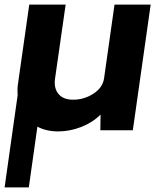

<svg xmlns="http://www.w3.org/2000/svg" viewBox="-44 -570 699 840"><path d="M457 -549.8H615.2L537.1 0H395L396 -68.8Q360.8 -33.7 311 -14.4Q261.2 4.9 210.9 4.9Q157.7 4.9 119.1 -16.1V-12.2L82 250H-23.9L33.2 -153.8Q31.2 -183.6 35.2 -207L84 -549.8H243.2L196.8 -226.1Q190.9 -184.1 211.9 -158.9Q232.9 -133.8 275.9 -133.8Q323.7 -133.8 364.3 -159.9Q404.8 -186 411.1 -226.1Z"/></svg>

Font: Oakes Grotesk
Style: Bold Italic
Weight: 700
Designer: Samuel Oakes
Foundry: Samuel Oakes
Version: Version 1.0 | wf-rip DC20170320